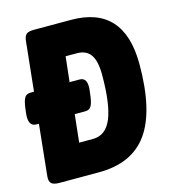

<svg xmlns="http://www.w3.org/2000/svg" viewBox="-107 -785 772 870"><g transform="rotate(-15 279.5 -350.0)"><path d="M65 0Q38 0 27.5 -9.5Q17 -19 19 -42L44 -283H32Q-7 -283 0 -344L3 -368Q7 -400 15.5 -414.5Q24 -429 45 -429H60L84 -658Q86 -681 95.5 -690.5Q105 -700 132 -700H306Q554 -700 554 -426Q554 -208 480 -104Q406 0 250 0ZM198 -153H263Q323 -153 350.5 -219Q378 -285 378 -423Q378 -487 357.5 -517Q337 -547 292 -547H240L227 -429H274Q313 -429 305 -368L302 -344Q298 -312 289.5 -297.5Q281 -283 261 -283H212Z"/></g></svg>

Font: Asap Condensed Condensed ExtraBold
Style: Italic
Weight: 800
Width: 3
Italic angle: -6°
Designer: Pablo Cosgaya
Foundry: Omnibus-Type
Version: Version 3.001; ttfautohint (v1.8.4.7-5d5b)